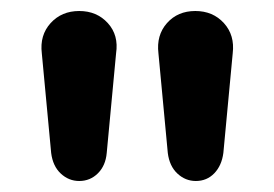

<svg xmlns="http://www.w3.org/2000/svg" viewBox="-20 -733 498 349"><path d="M124 -404Q105 -404 90.5 -417.5Q76 -431 73 -455L56 -636Q52 -669 72 -691Q92 -713 124 -713Q156 -713 176 -691Q196 -669 191 -636L174 -455Q172 -432 158 -418Q144 -404 124 -404ZM336 -404Q317 -404 302.5 -417.5Q288 -431 285 -455L268 -636Q264 -669 283.5 -691Q303 -713 335 -713Q367 -713 387 -691Q407 -669 403 -636L386 -455Q383 -432 369.5 -418Q356 -404 336 -404Z"/></svg>

Font: Chiron GoRound TC SB
Style: Regular
Weight: 500
Designer: Ryoko NISHIZUKA 西塚涼子 (kana, bopomofo & ideographs); Paul D. Hunt (Latin, Greek & Cyrillic); Sandoll Communications 산돌커뮤니
Foundry: Adobe
Version: Version 1.000;hotconv 1.1.1;makeotfexe 2.6.0